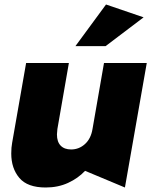

<svg xmlns="http://www.w3.org/2000/svg" viewBox="-20 -821 672 853"><path d="M30 -139Q30 -73 66 -30.5Q102 12 183 12Q238 12 282.5 -8.5Q327 -29 358 -62L535 12L632 -541H442L391 -248Q384 -205 357.5 -181Q331 -157 296 -157Q266 -157 249.5 -174Q233 -191 233 -224Q233 -230 235 -248L286 -541H96L34 -187Q30 -166 30 -139ZM315 -616H449L618 -744L451 -801Z"/></svg>

Font: Geom Black
Style: Bold Italic
Weight: 900
Italic angle: -10°
Version: Version 1.102